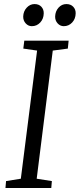

<svg xmlns="http://www.w3.org/2000/svg" viewBox="-20 -948 402 968"><path d="M7.5 0 10.5 -35 85 -47 167 -693 97.5 -703 102.5 -743H326L322 -703L246 -693L165 -47L241.5 -35L238.5 0ZM140.5 -816Q122.5 -816 109.5 -830.2Q96.5 -844.5 97 -865Q98 -891.5 114.8 -909.5Q131.5 -927.5 154 -927.5Q176 -927.5 188.5 -914Q201 -900.5 200.5 -880.5Q200 -853 182.8 -834.5Q165.5 -816 140.5 -816ZM301.5 -816Q283.5 -816 270.5 -830.2Q257.5 -844.5 258 -865Q259 -891.5 275.2 -909.5Q291.5 -927.5 314.5 -927.5Q336.5 -927.5 349.2 -914Q362 -900.5 361.5 -880.5Q361 -853 343.8 -834.5Q326.5 -816 301.5 -816Z"/></svg>

Font: Merriweather Light
Style: Italic
Weight: 300
Italic angle: -7.8°
Designer: Eben Sorkin
Foundry: Eben Sorkin
Version: Version 2.101